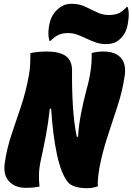

<svg xmlns="http://www.w3.org/2000/svg" viewBox="-20 -980 697 1010"><path d="M188 1Q171 5 153 6.5Q135 8 115 8Q59 8 27.5 -26Q-4 -60 5 -122Q16 -199 40.5 -272Q65 -345 91 -422Q117 -499 133 -589Q138 -620 139 -647.5Q140 -675 140 -701Q161 -705 183 -707Q205 -709 227 -709Q293 -709 326.5 -685Q360 -661 359 -604Q358 -513 363.5 -422.5Q369 -332 384 -260L391 -261Q393 -312 405 -376Q417 -440 435 -508Q449 -556 456.5 -607Q464 -658 462 -701Q491 -709 523 -709Q587 -709 616 -675.5Q645 -642 636 -582Q625 -504 598.5 -423Q572 -342 545 -259.5Q518 -177 502 -92Q498 -67 495.5 -41Q493 -15 495 0Q467 10 439 10Q363 10 336 -23Q301 -68 279.5 -168Q258 -268 249 -409L242 -408Q234 -334 221.5 -267.5Q209 -201 195 -139Q186 -98 185 -63Q184 -28 188 1ZM553 -901Q582 -901 602.5 -909.5Q623 -918 646 -943H652Q661 -913 655 -873Q651 -838 641.5 -816.5Q632 -795 615 -778Q599 -762 580.5 -755Q562 -748 538 -748Q508 -748 483 -757Q458 -766 435 -777Q412 -788 388.5 -797Q365 -806 338 -806Q309 -806 288 -796.5Q267 -787 246 -765H240Q231 -794 237 -837Q242 -869 251.5 -889Q261 -909 276 -924Q293 -942 312 -951Q331 -960 357 -960Q396 -960 427 -945.5Q458 -931 488.5 -916Q519 -901 553 -901Z"/></svg>

Font: Recursive Mn Csl St Blk
Style: Italic
Weight: 900
Italic angle: -15°
Monospace: yes
Version: Version 1.079;hotconv 1.0.112;makeotfexe 2.5.65598; ttfautoh